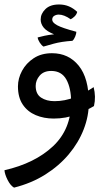

<svg xmlns="http://www.w3.org/2000/svg" viewBox="-42 -504 485 862"><path d="M21 338.4Q4.9 329.1 -7.8 304Q-20.5 278.8 -22 260.3Q114.7 229 196 152.6Q277.3 76.2 277.3 -45.4Q277.3 -108.4 255.9 -147Q234.4 -185.5 188 -185.5Q154.3 -185.5 136.2 -164.6Q118.2 -143.6 118.2 -118.2Q118.2 -82 142.3 -65.9Q166.5 -49.8 202.6 -49.8Q249 -49.8 293 -67.4Q336.9 -85 378.4 -112.8Q383.8 -91.3 384.3 -70.3Q384.8 -49.3 379.9 -27.8Q349.1 -9.3 301.8 9.5Q254.4 28.3 199.2 28.3Q154.8 28.3 118.4 12.9Q82 -2.4 60.3 -34.4Q38.6 -66.4 38.6 -116.2Q38.6 -151.9 56.9 -186Q75.2 -220.2 109.4 -242.7Q143.6 -265.1 191.4 -265.1Q266.1 -265.1 311.5 -209Q356.9 -152.8 356.9 -43.5Q356.9 17.1 333.7 76.9Q310.5 136.7 266.8 188.7Q223.1 240.7 161.1 279.8Q99.1 318.8 21 338.4ZM153.3 -294.9Q144.5 -300.3 136.5 -312.7Q128.4 -325.2 127 -335.9Q141.1 -339.8 158.2 -343.5Q175.3 -347.2 200.7 -350.1Q168.5 -362.8 154.5 -379.6Q140.6 -396.5 140.6 -416.5Q140.6 -442.4 161.9 -463.1Q183.1 -483.9 223.1 -483.9Q247.6 -483.9 267.6 -475.3Q287.6 -466.8 304.7 -450.7Q301.8 -439 293 -430.4Q284.2 -421.9 275.4 -417.5Q245.6 -438.5 221.7 -438.5Q210.9 -438.5 201.7 -433.1Q192.4 -427.7 192.4 -415.5Q192.4 -402.8 214.6 -390.6Q236.8 -378.4 300.8 -361.3Q300.8 -353 295.7 -340.1Q290.5 -327.1 283.2 -320.8Q233.9 -317.4 199.2 -307.9Q164.6 -298.3 153.3 -294.9Z"/></svg>

Font: Harmattan SemiBold
Style: Regular
Weight: 600
Designer: George W. Nuss III and SIL International
Foundry: SIL International
Version: Version 4.000